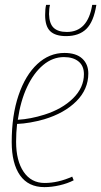

<svg xmlns="http://www.w3.org/2000/svg" viewBox="-20 -757 415 787"><path d="M282 -18Q257 -5 224.5 2.5Q192 10 162 10Q96 10 62 -38.5Q28 -87 28 -175Q28 -284 56 -366.5Q84 -449 133 -494.5Q182 -540 244 -540Q292 -540 317 -517Q342 -494 342 -456Q342 -391 293 -342Q244 -293 161 -268Q133 -260 104.5 -255Q76 -250 50 -249Q46 -213 46 -176Q46 -98 77 -52.5Q108 -7 163 -7Q218 -7 276 -33ZM242 -523Q196 -523 157 -490.5Q118 -458 91 -400.5Q64 -343 53 -266Q105 -269 162 -287Q235 -310 279.5 -354Q324 -398 324 -453Q324 -487 302 -505Q280 -523 242 -523ZM251 -609Q207 -609 186 -629Q165 -649 165 -695Q165 -721 169 -737H185Q181 -722 181 -699Q182 -660 200 -643Q218 -626 254 -626Q340 -626 358 -737H375Q364 -668 334 -638.5Q304 -609 251 -609Z"/></svg>

Font: Georama SemiCondensed Thin
Style: Italic
Weight: 100
Width: 4
Italic angle: -9°
Designer: Jean-Baptiste Levee
Foundry: Production Type
Version: Version 1.000